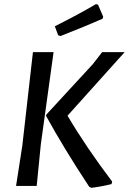

<svg xmlns="http://www.w3.org/2000/svg" viewBox="-20 -892 618 921"><path d="M440 -872 450 -870 475 -812 472 -802Q392 -767 270 -719L259 -723L243 -766Q355 -822 440 -872ZM578 -642 304 -337Q393 -186 518 -21L515 -9Q467 3 418 9L408 4Q286 -181 201 -336L202 -342L425 -584L470 -642ZM237 -642 176 -201 156 0H57L87 -193L138 -642Z"/></svg>

Font: Alegreya Sans Medium
Style: Italic
Weight: 500
Italic angle: -7°
Designer: Juan Pablo del Peral
Foundry: Huerta Tipografica
Version: Version 2.007